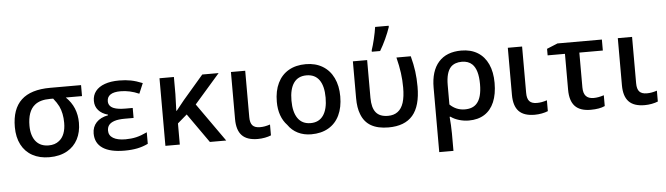

<svg xmlns="http://www.w3.org/2000/svg" viewBox="-57 -1045 5309 1531"><g transform="rotate(-5 2597.5 -279.5)"><path d="M49.3 -253.4Q49.3 -397.9 125.7 -469.5Q202.1 -541 356.9 -541H604.5V-453.1H474.6Q561.5 -370.1 561.5 -243.7Q561.5 -168.9 532 -112.3Q502.4 -55.7 447.3 -24.4Q387.2 9.8 303.7 9.8Q225.6 9.8 168.2 -21.7Q110.8 -53.2 80.1 -112.5Q49.3 -171.9 49.3 -253.4ZM389.6 -111.3Q416.5 -131.8 430.4 -168Q444.3 -204.1 444.3 -253.4Q444.3 -330.1 417.5 -386.7Q402.3 -417.5 373.5 -453.1H348.1Q268.1 -453.1 225.1 -417.5Q166.5 -370.1 166.5 -253.4Q166.5 -211.9 177 -179Q187.5 -146 207 -124.5Q243.2 -84.5 305.7 -84.5Q356.9 -84.5 389.6 -111.3Z M670.9 -147.9Q670.9 -200.7 704.1 -236.1Q737.3 -271.5 797.9 -282.7V-287.6Q748.5 -301.3 721.9 -332Q695.3 -362.8 695.3 -406.2Q695.3 -451.7 720.7 -484.1Q746.1 -516.6 794.2 -533.9Q842.3 -551.3 909.7 -551.3Q960.9 -551.3 1003.4 -543Q1045.9 -534.7 1096.2 -514.2L1061.5 -432.1Q987.3 -464.8 913.6 -464.8Q859.9 -464.8 832.8 -446.8Q805.7 -428.7 805.7 -394.5Q805.7 -354 847.7 -336.9Q879.9 -323.7 940.9 -323.7H999V-243.7H928.7Q877.4 -243.7 845.7 -233.4Q815.9 -223.6 801.5 -205.8Q787.1 -188 787.1 -160.2Q787.1 -121.6 821.8 -100.6Q856.4 -79.6 920.9 -79.6Q966.3 -79.6 1005.9 -88.6Q1045.4 -97.7 1093.8 -120.6V-28.3Q1052.2 -8.3 1007.1 0.7Q961.9 9.8 905.8 9.8Q790 9.8 730.5 -30.3Q670.9 -70.3 670.9 -147.9Z M1232.4 -541H1347.7V-404.3Q1346.2 -338.9 1343.3 -270.5H1346.7Q1361.8 -289.1 1376.5 -307.6Q1393.6 -328.6 1410.2 -349.6L1574.7 -541H1705.6L1502 -307.6L1719.2 0H1588.4L1423.3 -234.4L1347.7 -169.4V0H1232.4Z M1804.2 -163.6V-541H1918.5V-169.9Q1918.5 -123.5 1937.3 -103Q1956.1 -82.5 1997.1 -82.5Q2017.1 -82.5 2036.1 -85.9Q2055.2 -89.4 2078.1 -96.7V-9.8Q2057.1 -1 2028.8 4.4Q2000.5 9.8 1971.7 9.8Q1885.3 9.8 1844.7 -33Q1804.2 -75.7 1804.2 -163.6Z M2214.8 -82Q2182.1 -116.2 2165 -164.1Q2147.9 -211.9 2147.9 -271.5Q2147.9 -359.4 2178.5 -422.1Q2209 -484.9 2266.4 -518.1Q2323.7 -551.3 2403.3 -551.3Q2481 -551.3 2537.8 -517.1Q2594.7 -482.9 2625.2 -419.7Q2655.8 -356.4 2655.8 -271.5Q2655.8 -183.6 2625.5 -120.4Q2595.2 -57.1 2537.6 -23.7Q2480 9.8 2400.4 9.8Q2340.3 9.8 2292.7 -13.9Q2245.1 -37.6 2214.8 -82ZM2538.6 -271.5Q2538.6 -364.3 2503.9 -413.1Q2469.2 -461.9 2401.4 -461.9Q2334 -461.9 2299.6 -413.1Q2265.1 -364.3 2265.1 -271.5Q2265.1 -179.2 2300 -129.4Q2335 -79.6 2402.3 -79.6Q2469.2 -79.6 2503.9 -129.4Q2538.6 -179.2 2538.6 -271.5Z M2800.8 -117.2Q2780.3 -168 2780.3 -246.1V-541H2894.5V-238.8Q2894.5 -159.7 2925.3 -121.6Q2956.1 -83.5 3022 -83.5Q3069.3 -83.5 3100.1 -106.9Q3131.3 -129.9 3146.5 -177.2Q3161.6 -224.6 3161.6 -298.3Q3161.6 -356.9 3153.8 -414.8Q3146 -472.7 3128.9 -541H3243.7Q3261.2 -474.6 3268.8 -417.7Q3276.4 -360.8 3276.4 -294.4Q3276.4 -140.1 3212.4 -65.7Q3148.4 8.8 3018.1 8.8Q2933.1 8.8 2878.9 -22.2Q2824.7 -53.2 2800.8 -117.2ZM2981 -798.8H3089.4V-788.6Q3074.7 -745.1 3051.8 -695.3Q3028.8 -645.5 3003.9 -604H2937.5V-615.7Q2949.7 -650.4 2962.4 -703.9Q2975.1 -757.3 2981 -798.8Z M3648.4 -551.3Q3724.6 -551.3 3779.1 -517.8Q3833.5 -484.4 3862.3 -421.4Q3891.1 -358.4 3891.1 -271.5Q3891.1 -181.6 3864.5 -118.7Q3837.9 -55.7 3786.4 -22.9Q3734.9 9.8 3661.6 9.8Q3622.1 9.8 3583.7 -1.5Q3545.4 -12.7 3517.1 -33.2H3510.3Q3513.2 -2.4 3515.1 34.9Q3517.1 72.3 3517.1 100.6V240.2H3403.3V-274.9Q3403.3 -408.7 3466.6 -480Q3529.8 -551.3 3648.4 -551.3ZM3732.9 -118.2Q3774.4 -163.1 3774.4 -271.5Q3774.4 -387.7 3727.5 -432.6Q3696.8 -461.9 3645 -461.9Q3588.4 -461.9 3556.6 -429.7Q3517.1 -387.2 3517.1 -286.1V-130.9Q3567.9 -81.5 3637.2 -81.5Q3700.7 -81.5 3732.9 -118.2Z M4020.5 -163.6V-541H4134.8V-169.9Q4134.8 -123.5 4153.6 -103Q4172.4 -82.5 4213.4 -82.5Q4233.4 -82.5 4252.4 -85.9Q4271.5 -89.4 4294.4 -96.7V-9.8Q4273.4 -1 4245.1 4.4Q4216.8 9.8 4188 9.8Q4101.6 9.8 4061 -33Q4020.5 -75.7 4020.5 -163.6Z M4470.2 -165.5V-453.1H4331.5V-505.4L4418 -541H4773.4V-453.1H4585.4V-174.3Q4585.4 -127.9 4605.7 -105.2Q4626 -82.5 4668 -82.5Q4705.6 -82.5 4750 -97.2V-10.7Q4707 9.3 4636.7 9.3Q4551.3 9.3 4510.7 -33.9Q4470.2 -77.1 4470.2 -165.5Z M4900.9 -163.6V-541H5015.1V-169.9Q5015.1 -123.5 5033.9 -103Q5052.7 -82.5 5093.8 -82.5Q5113.8 -82.5 5132.8 -85.9Q5151.9 -89.4 5174.8 -96.7V-9.8Q5153.8 -1 5125.5 4.4Q5097.2 9.8 5068.4 9.8Q4981.9 9.8 4941.4 -33Q4900.9 -75.7 4900.9 -163.6Z"/></g></svg>

Font: Viking Open Sans Light
Style: Bold
Weight: 600
Foundry: Ascender Corporation
Version: Version 2.001